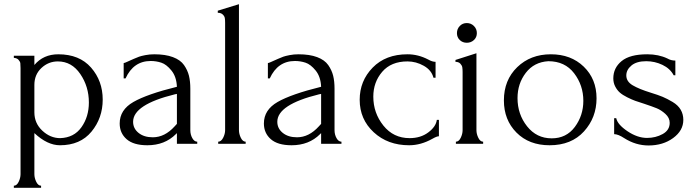

<svg xmlns="http://www.w3.org/2000/svg" viewBox="-20 -686 3321 916"><path d="M258 -427Q359 -427 414.5 -363.5Q470 -300 470 -211Q470 -123 416.5 -58Q363 7 266 7Q206 7 144 -51V145Q144 163 153 181.5Q162 200 176 200V210H46V200Q60 200 69 181.5Q78 163 78 145V-361Q78 -377 77 -384.5Q76 -392 68.5 -400.5Q61 -409 46 -410V-420H144V-376Q187 -427 258 -427ZM267 -27Q333 -29 368.5 -79Q404 -129 404 -197Q404 -273 363 -333Q322 -393 256 -393Q211 -393 177.5 -361.5Q144 -330 144 -281V-150Q144 -98 182 -62.5Q220 -27 267 -27Z M921 0H824V-51L819 -46Q766 7 683 7Q617 7 584 -22Q551 -51 551 -97Q551 -162 616.5 -199.5Q682 -237 824 -272Q822 -320 798 -349.5Q774 -379 749.5 -387Q725 -395 699 -395Q617 -395 579 -312H570V-385Q576 -386 587.5 -391.5Q599 -397 602 -398Q604 -399 619 -405.5Q634 -412 643.5 -415.5Q653 -419 673.5 -423Q694 -427 716 -427Q769 -427 805 -413.5Q841 -400 858 -375.5Q875 -351 881.5 -324.5Q888 -298 888 -263V-65Q888 -44 897.5 -27Q907 -10 921 -10ZM813 -83 824 -95V-238L814 -236Q615 -187 615 -105Q615 -73 641 -52Q667 -31 709 -31Q766 -31 813 -83Z M1152 0H1021V-10Q1035 -10 1044.5 -28.5Q1054 -47 1054 -65V-577Q1054 -591 1052.5 -600Q1051 -609 1042.5 -617Q1034 -625 1019 -625V-635L1120 -666V-65Q1120 -47 1129 -28.5Q1138 -10 1152 -10Z M1609 0H1512V-51L1507 -46Q1454 7 1371 7Q1305 7 1272 -22Q1239 -51 1239 -97Q1239 -162 1304.5 -199.5Q1370 -237 1512 -272Q1510 -320 1486 -349.5Q1462 -379 1437.5 -387Q1413 -395 1387 -395Q1305 -395 1267 -312H1258V-385Q1264 -386 1275.5 -391.5Q1287 -397 1290 -398Q1292 -399 1307 -405.5Q1322 -412 1331.5 -415.5Q1341 -419 1361.5 -423Q1382 -427 1404 -427Q1457 -427 1493 -413.5Q1529 -400 1546 -375.5Q1563 -351 1569.5 -324.5Q1576 -298 1576 -263V-65Q1576 -44 1585.5 -27Q1595 -10 1609 -10ZM1501 -83 1512 -95V-238L1502 -236Q1303 -187 1303 -105Q1303 -73 1329 -52Q1355 -31 1397 -31Q1454 -31 1501 -83Z M2074 -114V-36Q2064 -36 2043 -24Q1988 7 1932 7Q1830 7 1763 -55Q1696 -117 1696 -210Q1696 -300 1758 -363.5Q1820 -427 1924 -427Q1975 -427 2023 -402Q2042 -391 2058 -391V-315H2048Q2039 -351 2002 -372Q1965 -393 1924 -393Q1846 -393 1803.5 -343.5Q1761 -294 1761 -225Q1761 -147 1809 -87Q1857 -27 1934 -27Q1987 -27 2023.5 -54.5Q2060 -82 2064 -114Z M2285 0H2155V-10Q2169 -10 2178 -28.5Q2187 -47 2187 -65V-342Q2187 -356 2185.5 -365Q2184 -374 2176 -382.5Q2168 -391 2153 -391V-400L2253 -432V-65Q2253 -47 2262 -28.5Q2271 -10 2285 -10ZM2173.5 -495Q2160 -508 2160 -528Q2160 -548 2173.5 -562Q2187 -576 2207 -576Q2227 -576 2241 -562Q2255 -548 2255 -528Q2255 -508 2241 -495Q2227 -482 2207 -482Q2187 -482 2173.5 -495Z M2602 7Q2504 7 2444 -53.5Q2384 -114 2384 -207Q2384 -304 2447.5 -365.5Q2511 -427 2608 -427Q2704 -427 2765 -368Q2826 -309 2826 -217Q2826 -125 2766 -59Q2706 7 2602 7ZM2596 -394Q2528 -390 2488.5 -338.5Q2449 -287 2449 -218Q2449 -141 2494.5 -83.5Q2540 -26 2612 -26Q2682 -26 2722.5 -80.5Q2763 -135 2763 -205Q2763 -279 2719 -336.5Q2675 -394 2596 -394Z M3240 -114Q3240 -63 3191.5 -27.5Q3143 8 3074 8Q3013 8 2958 -27Q2929 -46 2910 -46V-122H2920Q2926 -92 2973.5 -60Q3021 -28 3067 -28Q3108 -28 3141.5 -46.5Q3175 -65 3175 -100Q3175 -124 3154.5 -142.5Q3134 -161 3113 -169.5Q3092 -178 3053 -191Q3027 -199 3010.5 -205Q2994 -211 2972 -222Q2950 -233 2937 -244.5Q2924 -256 2915 -273.5Q2906 -291 2906 -312Q2906 -362 2945.5 -394.5Q2985 -427 3068 -427Q3122 -427 3164 -407Q3181 -397 3202 -397V-327H3194Q3177 -359 3140.5 -376.5Q3104 -394 3063 -394Q3017 -394 2992.5 -373.5Q2968 -353 2968 -326Q2968 -297 2998.5 -279Q3029 -261 3084 -244Q3120 -233 3141.5 -224Q3163 -215 3189 -199.5Q3215 -184 3227.5 -162.5Q3240 -141 3240 -114Z"/></svg>

Font: Forum
Style: Regular
Weight: 400
Designer: Denis Masharov
Foundry: Denis Masharov
Version: Version 1.000